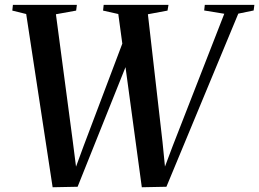

<svg xmlns="http://www.w3.org/2000/svg" viewBox="-20 -763 1064 788"><path d="M196 5.5 87.5 -705.5 30.5 -719.5 33 -743H295.5L292.5 -719.5L209.5 -704.5L278 -188.5L297 -40L275.5 -34L322.5 -162L509 -655.5L553 -632L298.5 3.5ZM562 5.5 465.5 -705.5 403 -719.5 405.5 -743H671.5L667.5 -719.5L587 -704.5L647 -180L661 -40L640 -34L688.5 -163L900.5 -706.5L818 -720L820.5 -743H1024L1021 -720L958 -707L663 3.5Z"/></svg>

Font: Merriweather 120pt Medium
Style: Italic
Weight: 500
Italic angle: -7.8°
Version: Version 2.101